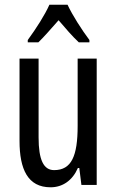

<svg xmlns="http://www.w3.org/2000/svg" viewBox="-20 -786 496 816"><path d="M267 -766H190C171 -723 134 -665 98 -616V-606H143C167 -629 198 -665 229 -700C259 -665 287 -632 315 -606H360V-616C327 -660 288 -721 267 -766ZM391 -537H310V-251C310 -123 284 -63 210 -63C165 -63 144 -107 144 -202V-537H63V-187C63 -67 98 10 195 10C246 10 288 -19 311 -72H317L326 0H391Z"/></svg>

Font: Noto Sans Myanmar UI ExtraCondensed
Style: Regular
Weight: 400
Width: 2
Designer: Monotype Design Team
Foundry: Monotype Imaging Inc.
Version: Version 2.103